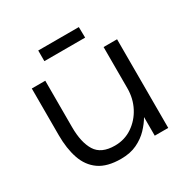

<svg xmlns="http://www.w3.org/2000/svg" viewBox="-151 -784 924 938"><g transform="rotate(-30 311.0 -314.5)"><path d="M140 -500V-238Q140 -152 170 -103.5Q200 -55 277 -55Q332 -55 375.5 -84.5Q419 -114 444 -162Q469 -210 469 -268V-500H545V0H469V-105Q453 -77 426.5 -49Q400 -21 361.5 -2.5Q323 16 271 16Q193 16 148 -15.5Q103 -47 83.5 -104Q64 -161 64 -236V-500ZM184 -645H413L414 -585H184Z"/></g></svg>

Font: Nata Sans
Style: Regular
Weight: 400
Designer: Daniel Uzquiano Cruz
Version: Version 1.001